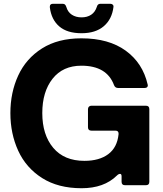

<svg xmlns="http://www.w3.org/2000/svg" viewBox="-20 -981 863 1017"><path d="M35 -382Q35 -491 76.5 -581Q118 -671 202.5 -724.5Q287 -778 411 -778Q556 -778 646 -712.5Q736 -647 762 -534L763 -529Q763 -522 758.5 -518.5Q754 -515 746 -515H605Q590 -515 584 -530Q546 -633 411 -633Q313 -633 258.5 -564Q204 -495 204 -382Q204 -267 262 -198Q320 -129 427 -129Q506 -129 553.5 -164.5Q601 -200 608 -270V-274Q608 -289 591 -289H464Q446 -289 446 -307V-403Q446 -411 451 -416Q456 -421 464 -421H753Q771 -421 771 -403V-18Q771 0 753 0H642Q624 0 624 -18V-47Q624 -60 616 -60Q608 -60 599 -51Q531 16 412 16Q288 16 203 -38Q118 -92 76.5 -182.5Q35 -273 35 -382ZM244 -942V-946Q244 -961 261 -961H311Q319 -961 323.5 -957.5Q328 -954 331 -945Q339 -917 360.5 -903Q382 -889 412 -889Q442 -889 463 -903Q484 -917 493 -945Q497 -961 512 -961H564Q572 -961 577 -956.5Q582 -952 581 -944Q573 -879 529.5 -842Q486 -805 412 -805Q336 -805 294 -841Q252 -877 244 -942Z"/></svg>

Font: Open Sauce Two ExtraBold
Style: Regular
Weight: 800
Designer: Alfredo Marco Pradil
Foundry: Creative Sauce Fz LLC
Version: Version 1.477